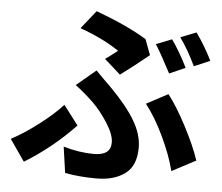

<svg xmlns="http://www.w3.org/2000/svg" viewBox="-56 -851 1112 962"><g transform="rotate(5 500.0 -369.5)"><path d="M701.2 -648.4 780.3 -679.7Q820.3 -624 860.4 -543L780.3 -507.8Q722.7 -617.2 701.2 -648.4ZM820.3 -693.4 899.4 -724.6Q944.3 -662.1 980.5 -588.9L900.4 -554.7Q864.3 -631.8 820.3 -693.4ZM535.2 -480.5 454.1 -552.7Q470.7 -563.5 515.6 -598.6Q437.5 -652.3 318.4 -695.3L391.6 -787.1Q550.8 -728.5 647.5 -668.9L676.8 -590.8Q596.7 -525.4 535.2 -480.5ZM304.7 34.2 286.1 -96.7Q367.2 -73.2 439.5 -73.2Q524.4 -73.2 524.4 -137.7Q524.4 -177.7 487.8 -234.9Q451.2 -292 411.1 -331.1Q364.3 -376 319.3 -409.2L417 -491.2Q431.6 -475.6 458 -449.7Q484.4 -423.8 497.1 -411.1Q580.1 -327.1 620.6 -258.3Q661.1 -189.5 661.1 -124Q661.1 -32.2 606 7.8Q550.8 47.9 463.9 47.9Q377.9 47.9 304.7 34.2ZM954.1 -85 834 -21.5Q815.4 -97.7 771 -191.4Q726.6 -285.2 677.7 -346.7L786.1 -404.3Q830.1 -348.6 880.4 -252.4Q930.7 -156.2 954.1 -85ZM271.5 -305.7 345.7 -208Q233.4 -89.8 93.8 -3.9L18.6 -112.3Q83 -146.5 155.3 -201.7Q227.5 -256.8 271.5 -305.7Z"/></g></svg>

Font: Gen Shin Gothic Monospace Bold
Style: Bold
Weight: 700
Designer: [Source Han Sans]
Ryoko NISHIZUKA  (kana & ideographs); Paul D. Hunt (Latin, Greek & Cyrillic); Wenlong ZHANG  (bopomofo
Version: Version 1.002.20150607